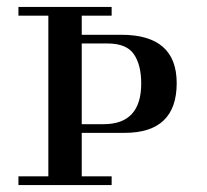

<svg xmlns="http://www.w3.org/2000/svg" viewBox="-20 -532 596 552"><path d="M33 0V-25H119V-487H33V-512H301V-487H215V-432H329Q488 -432 488 -293Q488 -150 338 -150H215V-25H301V0ZM215 -407V-175H278Q386 -175 386 -292Q386 -345 365 -376Q344 -407 289 -407Z"/></svg>

Font: Justus
Style: Versalitas
Weight: 400
Version: Version 001.001